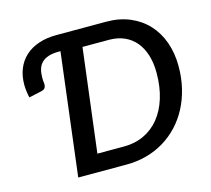

<svg xmlns="http://www.w3.org/2000/svg" viewBox="-103 -843 1059 965"><g transform="rotate(-15 426.5 -360.0)"><path d="M451.5 -91Q508.5 -91 555.2 -112.8Q602 -134.5 635.5 -175.5Q669 -216.5 687.2 -275Q705.5 -333.5 705.5 -407Q705.5 -458 692.8 -499Q680 -540 656 -568.8Q632 -597.5 597 -613Q562 -628.5 517.5 -628.5H379.5L313 -91ZM528.5 -720Q596 -720 650.2 -697Q704.5 -674 742.5 -633Q780.5 -592 800.8 -535Q821 -478 821 -410Q821 -349.5 808 -295.5Q795 -241.5 771 -196Q747 -150.5 713 -114.2Q679 -78 636.8 -52.5Q594.5 -27 545 -13.5Q495.5 0 440.5 0H189L267 -636.5H258.5Q225.5 -636.5 203.5 -629Q181.5 -621.5 168.2 -607.8Q155 -594 149.5 -574.5Q144 -555 144 -531Q144 -523 144.5 -514.8Q145 -506.5 146 -502Q147.5 -491 143.2 -481Q139 -471 122.5 -467L56 -452.5Q52 -469 49.8 -486.8Q47.5 -504.5 47.5 -520.5Q47.5 -566 62.5 -603Q77.5 -640 106 -666Q134.5 -692 175.5 -706Q216.5 -720 268.5 -720Z"/></g></svg>

Font: Lato SemiBold
Style: Italic
Weight: 600
Italic angle: -7°
Designer: Lukasz Dziedzic with Adam Twardoch and Botio Nikoltchev
Foundry: tyPoland Lukasz Dziedzic
Version: Version 2.015; 2015-08-06; http://www.latofonts.com/